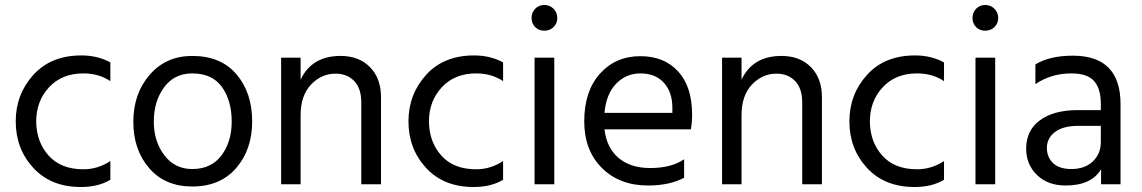

<svg xmlns="http://www.w3.org/2000/svg" viewBox="-20 -738 4575 769"><path d="M422 -18Q374 11 304 11Q184 11 113.5 -65.5Q43 -142 43 -252Q43 -360 113.5 -438Q184 -516 306 -516Q371 -516 422 -488V-413Q376 -444 314 -444Q228 -444 176.5 -388.5Q125 -333 125 -251Q126 -169 175 -114.5Q224 -60 314 -60Q372 -60 422 -93Z M990 -252Q990 -139 926 -65Q862 9 750 9Q641 9 577.5 -64.5Q514 -138 514 -250Q514 -363 579.5 -438.5Q645 -514 750 -514Q865 -514 927.5 -440Q990 -366 990 -252ZM596 -251Q596 -172 638 -116.5Q680 -61 750 -61Q826 -61 867 -115.5Q908 -170 908 -251Q908 -335 869 -389.5Q830 -444 750 -444Q678 -444 637 -388Q596 -332 596 -251Z M1506 0H1427V-328Q1427 -384 1398.5 -413.5Q1370 -443 1324 -443Q1267 -443 1225.5 -399Q1184 -355 1184 -277V0H1106V-507H1184V-419Q1229 -514 1344 -514Q1418 -514 1462 -469Q1506 -424 1506 -349Z M1995 -18Q1947 11 1877 11Q1757 11 1686.5 -65.5Q1616 -142 1616 -252Q1616 -360 1686.5 -438Q1757 -516 1879 -516Q1944 -516 1995 -488V-413Q1949 -444 1887 -444Q1801 -444 1749.5 -388.5Q1698 -333 1698 -251Q1699 -169 1748 -114.5Q1797 -60 1887 -60Q1945 -60 1995 -93Z M2200 0H2121V-507H2200ZM2197 -703Q2212 -688 2212 -666Q2212 -644 2197 -629.5Q2182 -615 2160 -615Q2138 -615 2123.5 -629.5Q2109 -644 2109 -666Q2109 -688 2123.5 -703Q2138 -718 2160 -718Q2182 -718 2197 -703Z M2720 -26Q2661 5 2576 5Q2461 5 2390.5 -65.5Q2320 -136 2320 -252Q2320 -373 2383 -443Q2446 -513 2545 -513Q2640 -513 2696 -452Q2752 -391 2752 -279Q2752 -247 2747 -220H2401Q2410 -145 2458 -105Q2506 -65 2584 -65Q2669 -65 2720 -100ZM2545 -444Q2488 -444 2448 -403Q2408 -362 2401 -286H2673V-306Q2673 -369 2639 -406.5Q2605 -444 2545 -444Z M3272 0H3193V-328Q3193 -384 3164.5 -413.5Q3136 -443 3090 -443Q3033 -443 2991.5 -399Q2950 -355 2950 -277V0H2872V-507H2950V-419Q2995 -514 3110 -514Q3184 -514 3228 -469Q3272 -424 3272 -349Z M3761 -18Q3713 11 3643 11Q3523 11 3452.5 -65.5Q3382 -142 3382 -252Q3382 -360 3452.5 -438Q3523 -516 3645 -516Q3710 -516 3761 -488V-413Q3715 -444 3653 -444Q3567 -444 3515.5 -388.5Q3464 -333 3464 -251Q3465 -169 3514 -114.5Q3563 -60 3653 -60Q3711 -60 3761 -93Z M3966 0H3887V-507H3966ZM3963 -703Q3978 -688 3978 -666Q3978 -644 3963 -629.5Q3948 -615 3926 -615Q3904 -615 3889.5 -629.5Q3875 -644 3875 -666Q3875 -688 3889.5 -703Q3904 -718 3926 -718Q3948 -718 3963 -703Z M4271 -61Q4325 -61 4357 -91.5Q4389 -122 4389 -169V-234H4301Q4237 -234 4205 -209Q4173 -184 4173 -146Q4173 -108 4198 -84.5Q4223 -61 4271 -61ZM4390 -60Q4351 5 4248 5Q4177 5 4133.5 -37Q4090 -79 4090 -143Q4090 -216 4145.5 -256.5Q4201 -297 4297 -297H4389V-323Q4389 -383 4362 -413.5Q4335 -444 4271 -444Q4190 -444 4127 -401V-480Q4184 -515 4277 -515Q4468 -515 4468 -321V0H4390Z"/></svg>

Font: Hind Guntur
Style: Regular
Weight: 400
Version: Version 1.000;PS 1.0;hotconv 1.0.86;makeotf.lib2.5.63406; tt